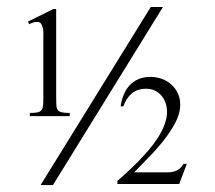

<svg xmlns="http://www.w3.org/2000/svg" viewBox="-20 -528 620 554"><path d="M497.1 2.9H318.8V-5.9Q331.5 -17.1 346.9 -31.2Q362.3 -45.4 378.2 -61.5Q394 -77.6 409.2 -95.2Q424.3 -112.8 436 -131.3Q447.8 -149.9 454.8 -168.7Q461.9 -187.5 461.9 -206.1Q461.9 -218.8 457.8 -230.7Q453.6 -242.7 445.8 -252Q438 -261.2 427 -266.6Q416 -272 401.9 -272Q376.5 -272 360.4 -258.5Q344.2 -245.1 335.9 -221.2H328.1Q330.6 -239.3 336.9 -254.6Q343.3 -270 353.8 -281.5Q364.3 -293 379.4 -299.6Q394.5 -306.2 414.1 -306.2Q431.2 -306.2 446.8 -300.5Q462.4 -294.9 474.1 -284.4Q485.8 -273.9 492.9 -259.3Q500 -244.6 500 -226.1Q500 -200.2 485.6 -173.3Q471.2 -146.5 450.7 -120.8Q430.2 -95.2 407.2 -72Q384.3 -48.8 367.2 -30.8H445.8Q457 -30.8 465.8 -30.8Q474.6 -30.8 482.2 -33Q489.7 -35.2 496.6 -40.3Q503.4 -45.4 509.8 -55.2H519ZM132.8 5.9H97.2L415 -507.8H450.2ZM65.9 -192.9V-202.1Q79.6 -202.1 87.4 -203.6Q95.2 -205.1 99.1 -209.5Q103 -213.9 104 -221.9Q105 -230 105 -243.2V-416Q105 -420.9 105.2 -429.2Q105.5 -437.5 104 -445.3Q102.5 -453.1 98.9 -459Q95.2 -464.8 87.9 -464.8Q81.1 -464.8 75.2 -462.9Q69.3 -460.9 64 -458L61 -465.8L133.8 -502H142.1V-247.1Q142.1 -233.4 142.6 -224.6Q143.1 -215.8 146.7 -210.7Q150.4 -205.6 158.2 -203.9Q166 -202.1 181.2 -202.1V-192.9Z"/></svg>

Font: Scheherazade Urdu
Style: Regular
Weight: 400
Designer: SIL International
Foundry: SIL International
Version: Version 1.005 (build 117/117)